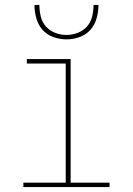

<svg xmlns="http://www.w3.org/2000/svg" viewBox="-20 -760 540 780"><path d="M75 0V-18H247V-502H89V-520H267V-18H425V0ZM250 -600Q223 -600 196.5 -609.5Q170 -619 152.5 -639Q135 -659 127.5 -686Q120 -713 120 -740H140Q140 -717 145.5 -693.5Q151 -670 166.5 -652.5Q182 -635 204.5 -626.5Q227 -618 250 -618Q273 -618 295.5 -626.5Q318 -635 333.5 -652.5Q349 -670 354.5 -693.5Q360 -717 360 -740H380Q380 -713 372.5 -686Q365 -659 347.5 -639Q330 -619 303.5 -609.5Q277 -600 250 -600Z"/></svg>

Font: Zed Mono Thin
Style: Regular
Weight: 100
Monospace: yes
Designer: Belleve Invis
Foundry: Belleve Invis
Version: Version 1.0.0; ttfautohint (v1.8.4)